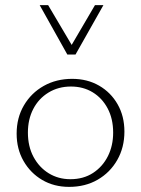

<svg xmlns="http://www.w3.org/2000/svg" viewBox="-20 -724 551 750"><path d="M250 6Q191 6 145 -21Q99 -48 72 -95Q45 -142 45 -202Q45 -264 73.5 -312.5Q102 -361 151 -388.5Q200 -416 262 -416Q321 -416 367 -389.5Q413 -363 439.5 -316.5Q466 -270 466 -210Q466 -148 438 -99Q410 -50 361.5 -22Q313 6 250 6ZM255 -24Q306 -24 343.5 -48.5Q381 -73 401.5 -114Q422 -155 422 -206Q422 -260 400.5 -300.5Q379 -341 342 -363.5Q305 -386 257 -386Q208 -386 169.5 -362.5Q131 -339 110 -298.5Q89 -258 89 -206Q89 -152 111 -111Q133 -70 170.5 -47Q208 -24 255 -24ZM243 -511 252 -535 351 -704H384L275 -511ZM243 -511 135 -704H168L268 -535L275 -511Z"/></svg>

Font: Ysabeau Office ExtraLight
Style: Regular
Weight: 250
Designer: Christian Thalmann (Catharsis Fonts)
Version: Version 2.001;gftools[0.9.30]; featfreeze: tnum,lnum,ss02